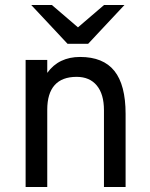

<svg xmlns="http://www.w3.org/2000/svg" viewBox="-20 -752 603 772"><path d="M83 0V-511H170V-459Q193.5 -491.5 226.5 -507.2Q259.5 -523 302 -523Q395 -523 440 -466.8Q485 -410.5 485 -294V0H398V-309Q398 -373.5 369.2 -408.2Q340.5 -443 288 -443Q229.5 -443 199.8 -409.8Q170 -376.5 170 -311V0ZM251.5 -576 105.5 -732H188.5L293.5 -642L398.5 -732H480.5L334.5 -576Z"/></svg>

Font: Overpass
Style: Regular
Weight: 400
Designer: Delve Withrington, Dave Bailey, Thomas Jockin
Foundry: Delve Fonts LLC
Version: Version 4.000